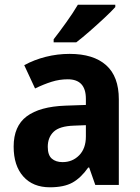

<svg xmlns="http://www.w3.org/2000/svg" viewBox="-20 -786 594 816"><path d="M276 -557Q377 -557 431 -509Q485 -461 485 -364V0H385L359 -74H355Q324 -30 288 -10Q252 10 192 10Q120 10 79 -36Q38 -82 38 -163Q38 -250 93.5 -291.5Q149 -333 258 -337L345 -340V-366Q345 -449 268 -449Q233 -449 199.5 -438.5Q166 -428 129 -410L83 -509Q125 -532 174.5 -544.5Q224 -557 276 -557ZM294 -252Q233 -250 208 -226Q183 -202 183 -162Q183 -127 200 -112Q217 -97 246 -97Q288 -97 316.5 -126Q345 -155 345 -206V-254ZM470 -756Q454 -738 424 -710Q394 -682 361.5 -653.5Q329 -625 304 -606H208V-619Q233 -651 262 -691.5Q291 -732 311 -766H470Z"/></svg>

Font: Noto Sans Gurmukhi UI SemiCondensed
Style: Bold
Weight: 700
Width: 4
Designer: Jelle Bosma - Monotype Design Team
Foundry: Monotype Imaging Inc.
Version: Version 2.004; ttfautohint (v1.8.4.7-5d5b)